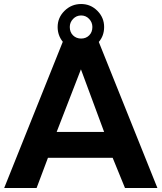

<svg xmlns="http://www.w3.org/2000/svg" viewBox="-20 -946 814 966"><path d="M477.1 -734.9 772 0H608.9L546.9 -151.9H221.2L164.1 0H1L295.9 -735.8Q270 -768.1 270 -810.1Q270 -857.4 304.7 -891.6Q339.4 -925.8 388.2 -925.8Q436 -925.8 470 -891.6Q503.9 -857.4 503.9 -810.1Q503.9 -766.1 477.1 -734.9ZM331.1 -810.1Q331.1 -784.2 347.4 -768.1Q363.8 -752 388.2 -752Q412.6 -752 428.7 -768.1Q444.8 -784.2 444.8 -810.1Q444.8 -833.5 428.5 -850.8Q412.1 -868.2 388.2 -868.2Q364.3 -868.2 347.7 -850.8Q331.1 -833.5 331.1 -810.1ZM265.1 -282.2H503.9L387.2 -597.2Z"/></svg>

Font: Oakes Grotesk Bold
Style: Regular
Weight: 700
Designer: Samuel Oakes
Foundry: Samuel Oakes
Version: Version 1.000;PS 001.000;hotconv 1.0.88;makeotf.lib2.5.64775